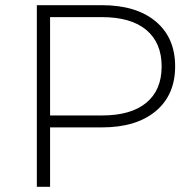

<svg xmlns="http://www.w3.org/2000/svg" viewBox="-20 -720 755 740"><path d="M373 -700Q505 -700 580 -637.5Q655 -575 655 -464Q655 -354 580 -291.5Q505 -229 373 -229H173V0H122V-700ZM373 -275Q485 -275 544 -324Q603 -373 603 -464Q603 -555 544 -604.5Q485 -654 373 -654H173V-275Z"/></svg>

Font: Hilab Light
Style: Regular
Weight: 300
Designer: Cristianderson Lima
Foundry: Cristianderson
Version: Version 1.0